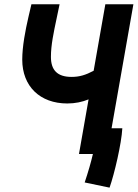

<svg xmlns="http://www.w3.org/2000/svg" viewBox="-20 -713 638 889"><path d="M487.3 155.8C509.8 91.8 542.5 -47.4 546.4 -119.1H496.6L597.7 -693.4H467.8L413.6 -385.3C376.5 -365.7 348.1 -356.9 311.5 -356.9C244.1 -356.9 215.8 -389.6 215.8 -449.7C215.8 -504.4 228.5 -563 242.2 -627.9L255.9 -693.4H125.5L111.8 -634.8C97.2 -571.8 83 -497.6 83 -437C83 -313.5 165 -233.9 291.5 -233.9C327.6 -233.9 360.4 -240.7 390.1 -252.9L345.7 0H410.2C401.4 38.1 388.7 82 372.1 131.8Z"/></svg>

Font: Cascadia Mono NF
Style: Bold Italic
Weight: 700
Italic angle: -10°
Monospace: yes
Designer: Aaron Bell
Foundry: Saja Typeworks
Version: Version 2404.023